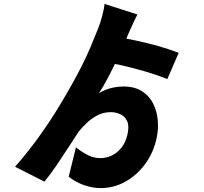

<svg xmlns="http://www.w3.org/2000/svg" viewBox="-20 -866 1040 981"><path d="M610 -424Q668 -424 705.5 -400Q743 -376 762.5 -337Q782 -298 786 -252.5Q790 -207 781 -164Q765 -87 722 -28.5Q679 30 620 62.5Q561 95 495 95Q452 95 409.5 80Q367 65 331 37L368 -113Q400 -88 430 -73Q460 -58 494 -58Q521 -58 549 -70.5Q577 -83 599 -109.5Q621 -136 631 -178Q641 -221 630 -246Q619 -271 595.5 -282Q572 -293 546 -293Q510 -293 479.5 -277.5Q449 -262 424.5 -239Q400 -216 381 -192Q360 -160 330 -113.5Q300 -67 268 -20Q236 27 207 62L57 -14Q92 -54 124 -94.5Q156 -135 184.5 -175Q213 -215 239 -254.5Q265 -294 287 -331Q323 -391 350 -439.5Q377 -488 399 -531.5Q421 -575 440.5 -621Q460 -667 482 -722Q492 -747 502 -784Q512 -821 514 -846L682 -792Q675 -779 665 -757.5Q655 -736 646 -716Q637 -696 632 -684Q606 -622 579.5 -565.5Q553 -509 529 -464Q505 -419 486 -390Q500 -399 519.5 -407Q539 -415 562.5 -419.5Q586 -424 610 -424ZM490 -552 541 -683Q614 -672 674 -659Q734 -646 787.5 -631Q841 -616 893 -596L835 -462Q786 -482 725 -500Q664 -518 602.5 -532Q541 -546 490 -552Z"/></svg>

Font: Noto Sans SC Black
Style: Regular
Weight: 900
Designer: Ryoko NISHIZUKA  (kana, bopomofo & ideographs); Paul D. Hunt (Latin, Greek & Cyrillic); Sandoll Communications , Soo-you
Foundry: Adobe
Version: Version 2.004-H2;hotconv 1.0.118;makeotfexe 2.5.65603